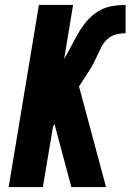

<svg xmlns="http://www.w3.org/2000/svg" viewBox="-20 -755 540 775"><path d="M15 0 137 -735H275L239 -517Q254 -543 267.5 -569Q281 -595 296 -621Q311 -647 331 -670.5Q351 -694 376.5 -709.5Q402 -725 430.5 -730Q459 -735 487 -735V-621Q469 -621 450 -616.5Q431 -612 415.5 -599Q400 -586 391 -568.5Q382 -551 374 -533.5Q366 -516 357 -498.5Q348 -481 337 -465L299 -406L408 0H268L200 -254L194 -244L153 0Z"/></svg>

Font: Iosevka SS04 Heavy Oblique
Style: Regular
Weight: 900
Italic angle: -9°
Monospace: yes
Designer: Belleve Invis
Foundry: Belleve Invis
Version: Version 19.0.0; ttfautohint (v1.8.4)